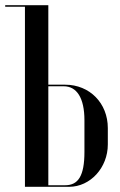

<svg xmlns="http://www.w3.org/2000/svg" viewBox="-22 -719 460 739"><path d="M164 -393V-699H-2V-693H74V0H244C326 0 393 -74 393 -163V-226C393 -322 323 -393 229 -393ZM303 -134C303 -42 279 -6 229 -6H164V-387H223C273 -387 303 -343 303 -256Z"/></svg>

Font: Moniqa SemBd Display
Style: Regular
Weight: 600
Designer: Rajesh Rajput
Foundry: Rajesh Rajput
Version: Version 1.000